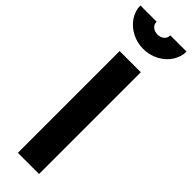

<svg xmlns="http://www.w3.org/2000/svg" viewBox="-353 -991 994 994"><g transform="rotate(45 144.0 -494.0)"><path d="M66 -745H221V0H66ZM-25 -988H94Q94 -968 108 -956Q122 -944 144 -944Q166 -944 180 -956Q194 -968 194 -988H313Q313 -949 290.5 -914.5Q268 -880 229 -859.5Q190 -839 144 -839Q99 -839 60 -859.5Q21 -880 -2 -914.5Q-25 -949 -25 -988Z"/></g></svg>

Font: Eudoxus Sans ExtraBold
Style: Regular
Weight: 800
Designer: Stijn de Vries
Foundry: tokotype
Version: Version 2.005